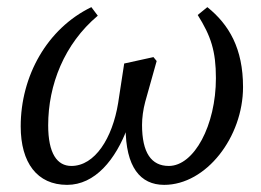

<svg xmlns="http://www.w3.org/2000/svg" viewBox="-20 -505 732 538"><path d="M168 13C246 13 304 -57 338 -149L332 -148C332 -37 373 13 440 13C558 13 661 -121 661 -261C661 -369 622 -436 561 -485L534 -463C571 -404 585 -362 585 -286C585 -154 524 -40 453 -40C404 -40 378 -77 378 -155C378 -174 381 -198 387 -220L419 -334L410 -345L328 -327L311 -216C295 -118 246 -40 180 -40C140 -40 115 -75 115 -154C115 -267 160 -382 254 -461L236 -485C112 -425 38 -292 38 -151C38 -49 84 13 168 13Z"/></svg>

Font: Source Serif 4 Variable
Style: Italic
Weight: 400
Italic angle: -12°
Designer: Frank Grießhammer
Foundry: Adobe Systems Incorporated
Version: Version 4.004;hotconv 1.0.116;makeotfexe 2.5.65601